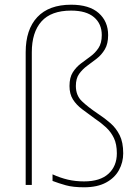

<svg xmlns="http://www.w3.org/2000/svg" viewBox="-20 -785 594 815"><path d="M439 -636Q439 -599 425 -575.5Q411 -552 391 -536.5Q371 -521 350.5 -506Q330 -491 316 -471.5Q302 -452 302 -420Q302 -380 327.5 -355.5Q353 -331 396 -302Q425 -283 449 -262Q473 -241 488 -211Q503 -181 503 -134Q503 -96 485 -63Q467 -30 430 -10Q393 10 337 10Q290 10 259.5 1.5Q229 -7 203 -17V-45Q236 -30 268 -22.5Q300 -15 337 -15Q405 -15 440.5 -47.5Q476 -80 476 -134Q476 -173 463.5 -199Q451 -225 430 -244.5Q409 -264 382 -282Q353 -303 328.5 -321.5Q304 -340 289.5 -363Q275 -386 275 -420Q275 -456 289 -478Q303 -500 323.5 -515.5Q344 -531 364 -545.5Q384 -560 398 -581Q412 -602 412 -636Q412 -684 379 -712Q346 -740 282 -740Q197 -740 156 -694Q115 -648 115 -563V0H89V-563Q89 -660 138.5 -712.5Q188 -765 282 -765Q359 -765 399 -729.5Q439 -694 439 -636Z"/></svg>

Font: Noto Sans Bengali UI Thin
Style: Regular
Weight: 100
Designer: Jelle Bosma - Monotype Design Team
Foundry: Monotype Imaging Inc.
Version: Version 2.003; ttfautohint (v1.8.4.7-5d5b)